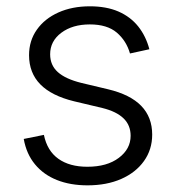

<svg xmlns="http://www.w3.org/2000/svg" viewBox="-20 -568 548 600"><path d="M253.4 11.2Q199.7 11.2 158 -5.4Q116.2 -22 89.4 -54.4Q62.5 -86.9 54.2 -133.8L117.2 -146.5Q127.4 -96.7 162.4 -71.8Q197.3 -46.9 252.9 -46.9Q314.5 -46.9 351.3 -74.7Q388.2 -102.5 388.2 -143.6Q388.2 -176.8 366 -198.2Q343.8 -219.7 299.8 -230.5L211.4 -251.5Q141.1 -268.6 106 -304.4Q70.8 -340.3 70.8 -395.5Q70.8 -440.9 95.2 -475.3Q119.6 -509.8 162.6 -529.1Q205.6 -548.3 260.7 -548.3Q312.5 -548.3 350.1 -532Q387.7 -515.6 411.9 -485.4Q436 -455.1 446.8 -414.1L386.2 -400.9Q375 -440.4 345 -466.1Q314.9 -491.7 260.7 -491.7Q206.5 -491.7 171.6 -465.6Q136.7 -439.5 136.7 -398.4Q136.7 -364.3 160.6 -342.8Q184.6 -321.3 233.4 -309.1L317.4 -289.1Q387.2 -272.5 421.4 -237.1Q455.6 -201.7 455.6 -147.5Q455.6 -100.6 429.9 -64.7Q404.3 -28.8 358.9 -8.8Q313.5 11.2 253.4 11.2Z"/></svg>

Font: Inter 17pt Light
Style: Regular
Weight: 300
Version: Version 4.001;git-66647c0bb